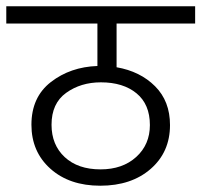

<svg xmlns="http://www.w3.org/2000/svg" viewBox="-40 -654 641 611"><path d="M437 -256C437 -214.7 422.5 -180.8 393.5 -154.5C364.5 -128.2 326.7 -115 280 -115C232 -115 194 -128 166 -154C138 -180 124 -214.3 124 -257C124 -302.3 139.5 -336.2 170.5 -358.5C201.5 -380.8 238.3 -392 281 -392C328.3 -392 366.2 -380.3 394.5 -357C422.8 -333.7 437 -300 437 -256ZM581 -579V-634H-20V-579H270V-444C212.7 -442 163.3 -425 122 -393C80.7 -361 60 -315.7 60 -257C60 -199.7 80.2 -153 120.5 -117C160.8 -81 213.7 -63 279 -63C345 -63 398.5 -80.8 439.5 -116.5C480.5 -152.2 501 -198.7 501 -256C501 -306.7 485.2 -347.8 453.5 -379.5C421.8 -411.2 381 -431.3 331 -440V-579Z"/></svg>

Font: Hind Light
Style: Regular
Weight: 300
Designer: Manushi Parikh, Satya Rajpurohit
Foundry: Indian Type Foundry
Version: Version 1.201;PS 1.0;hotconv 1.0.78;makeotf.lib2.5.61930; tt